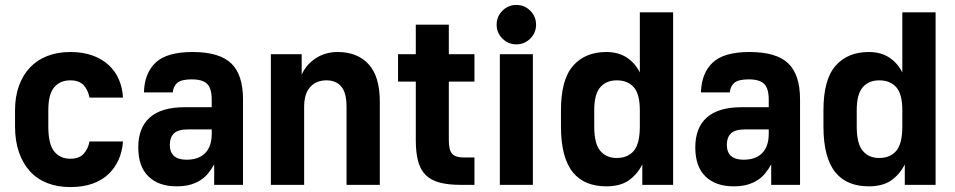

<svg xmlns="http://www.w3.org/2000/svg" viewBox="-20 -750 3875 779"><path d="M265 9Q214 9 172.5 -7Q131 -23 102 -54.5Q73 -86 57 -132Q41 -178 41 -237V-303Q41 -358 57 -402Q73 -446 102 -476.5Q131 -507 172.5 -523Q214 -539 265 -539Q316 -539 355 -525Q394 -511 421 -486Q448 -461 462.5 -427Q477 -393 479 -354H343Q338 -383 320 -403.5Q302 -424 265 -424Q224 -424 200 -396Q176 -368 176 -303V-237Q176 -165 200 -135.5Q224 -106 265 -106Q302 -106 320 -126.5Q338 -147 343 -176H479Q476 -135 461 -101.5Q446 -68 419.5 -43Q393 -18 354.5 -4.5Q316 9 265 9Z M696 6Q624 6 582.5 -34Q541 -74 541 -152Q541 -232 588 -273.5Q635 -315 729 -315H839V-346Q839 -391 820.5 -409.5Q802 -428 758 -428Q716 -428 699.5 -414Q683 -400 681 -375H564Q566 -453 611.5 -496Q657 -539 761 -539Q870 -539 918 -493Q966 -447 966 -347V0H849V-83Q839 -65 826 -48.5Q813 -32 795 -20Q777 -8 753 -1Q729 6 696 6ZM737 -102Q786 -102 812.5 -129Q839 -156 839 -207V-225H744Q702 -225 685.5 -208.5Q669 -192 669 -163Q669 -102 737 -102Z M1079 -530H1204V-447Q1222 -488 1261 -513.5Q1300 -539 1350 -539Q1430 -539 1475.5 -489.5Q1521 -440 1521 -337V0H1386V-316Q1386 -374 1364.5 -399Q1343 -424 1305 -424Q1263 -424 1238.5 -397Q1214 -370 1214 -316V0H1079Z M1849 0Q1798 0 1763 -9.5Q1728 -19 1707 -40Q1686 -61 1676.5 -95.5Q1667 -130 1667 -181V-419H1595V-530H1667V-650H1801V-530H1905V-419H1801V-181Q1801 -140 1815 -125.5Q1829 -111 1861 -111H1905V0Z M2008 -530H2142V0H2008ZM2075 -570Q2042 -570 2018.5 -593.5Q1995 -617 1995 -650Q1995 -683 2018.5 -706.5Q2042 -730 2075 -730Q2108 -730 2131.5 -706.5Q2155 -683 2155 -650Q2155 -617 2131.5 -593.5Q2108 -570 2075 -570Z M2440 6Q2397 6 2363 -7.5Q2329 -21 2305 -50Q2281 -79 2268.5 -125.5Q2256 -172 2256 -237V-303Q2256 -427 2305 -483Q2354 -539 2440 -539Q2489 -539 2523 -516.5Q2557 -494 2576 -456V-700H2711V0H2586V-83Q2566 -43 2531.5 -18.5Q2497 6 2440 6ZM2482 -109Q2527 -109 2551.5 -138Q2576 -167 2576 -237V-303Q2576 -368 2551.5 -396Q2527 -424 2482 -424Q2440 -424 2415.5 -396Q2391 -368 2391 -303V-237Q2391 -167 2415.5 -138Q2440 -109 2482 -109Z M2956 6Q2884 6 2842.5 -34Q2801 -74 2801 -152Q2801 -232 2848 -273.5Q2895 -315 2989 -315H3099V-346Q3099 -391 3080.5 -409.5Q3062 -428 3018 -428Q2976 -428 2959.5 -414Q2943 -400 2941 -375H2824Q2826 -453 2871.5 -496Q2917 -539 3021 -539Q3130 -539 3178 -493Q3226 -447 3226 -347V0H3109V-83Q3099 -65 3086 -48.5Q3073 -32 3055 -20Q3037 -8 3013 -1Q2989 6 2956 6ZM2997 -102Q3046 -102 3072.5 -129Q3099 -156 3099 -207V-225H3004Q2962 -225 2945.5 -208.5Q2929 -192 2929 -163Q2929 -102 2997 -102Z M3505 6Q3462 6 3428 -7.5Q3394 -21 3370 -50Q3346 -79 3333.5 -125.5Q3321 -172 3321 -237V-303Q3321 -427 3370 -483Q3419 -539 3505 -539Q3554 -539 3588 -516.5Q3622 -494 3641 -456V-700H3776V0H3651V-83Q3631 -43 3596.5 -18.5Q3562 6 3505 6ZM3547 -109Q3592 -109 3616.5 -138Q3641 -167 3641 -237V-303Q3641 -368 3616.5 -396Q3592 -424 3547 -424Q3505 -424 3480.5 -396Q3456 -368 3456 -303V-237Q3456 -167 3480.5 -138Q3505 -109 3547 -109Z"/></svg>

Font: Golos UI
Style: Bold
Weight: 700
Designer: A.Korolkova, Vitaly Kuzmin
Foundry: ParaType Ltd
Version: Version 2.000